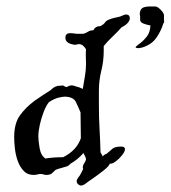

<svg xmlns="http://www.w3.org/2000/svg" viewBox="-20 -538 530 596"><path d="M243 34Q240 35 237.5 36.5Q235 38 232 38Q227 38 222.5 34Q218 30 218 24Q218 20 223 13Q228 7 231.5 0Q235 -7 238 -13Q238 -15 237.5 -15.5Q237 -16 237 -17Q237 -25 241 -30.5Q245 -36 247 -43Q247 -47 244.5 -52Q242 -57 239 -63Q222 -43 199 -30Q195 -25 189 -22L172 -17Q168 -16 163 -14.5Q158 -13 153 -11Q146 -4 140.5 0.5Q135 5 124 5Q119 5 115 3.5Q111 2 106 2Q102 2 96.5 3.5Q91 5 84 5Q65 5 53 -8Q41 -21 34.5 -40Q28 -59 26 -79Q24 -99 24 -112Q24 -155 42 -180Q60 -205 86 -224Q88 -226 89.5 -227Q91 -228 93 -229Q104 -237 115 -244Q126 -251 137 -258L139 -260Q151 -272 166 -272H172Q172 -272 172.5 -272.5Q173 -273 174 -273Q176 -273 180.5 -270Q185 -267 187 -268Q197 -273 201 -273Q205 -273 209 -272Q213 -271 218 -269Q223 -268 228 -266Q233 -264 237 -262Q240 -282 243.5 -301Q247 -320 247 -339Q247 -347 246.5 -359.5Q246 -372 247 -385Q243 -392 237.5 -396.5Q232 -401 225 -401H222Q220 -400 217.5 -399.5Q215 -399 211 -399Q211 -399 208.5 -399.5Q206 -400 202 -401Q183 -406 183 -421Q183 -435 198 -435Q206 -435 210.5 -434Q215 -433 225 -433H239Q248 -436 254 -440Q260 -444 270 -444Q276 -457 292 -457Q303 -463 306.5 -469Q310 -475 326 -480Q335 -483 344 -484.5Q353 -486 361 -490Q366 -493 371 -493Q383 -493 383 -481Q383 -475 377 -467.5Q371 -460 357 -453Q348 -442 330.5 -425.5Q313 -409 302 -395V-380Q302 -349 294.5 -318.5Q287 -288 287 -257V-212Q287 -173 289 -138Q291 -103 292 -65Q294 -62 296 -58.5Q298 -55 299 -52Q302 -58 310 -60Q320 -68 328 -75.5Q336 -83 356 -83Q368 -83 368 -75Q368 -68 359.5 -57Q351 -46 340.5 -38Q330 -30 324 -30H321L320 -28Q317 -21 300.5 -8Q284 5 266.5 17Q249 29 243 34ZM121 -46Q134 -48 147 -49Q160 -50 176 -50Q218 -71 231 -109Q231 -127 230.5 -147Q230 -167 230 -189Q223 -206 215.5 -221.5Q208 -237 182 -238Q175 -238 162 -235Q149 -232 132 -221Q123 -210 115.5 -190.5Q108 -171 103.5 -150.5Q99 -130 99 -115Q99 -101 103 -78Q107 -55 121 -46ZM402 -390Q401 -390 401 -392Q401 -393 410 -400Q424 -410 435 -423.5Q446 -437 447 -459Q435 -461 425 -465Q415 -469 415 -477V-488Q414 -491 414 -494Q414 -497 414 -498Q416 -511 424.5 -514.5Q433 -518 446 -518H461Q469 -518 479 -507.5Q489 -497 489 -491V-476Q491 -469 487 -465Q480 -442 465.5 -421Q451 -400 423 -391Q413 -388 408 -388.5Q403 -389 402 -390Z"/></svg>

Font: RU Serius
Style: Regular
Weight: 400
Designer: Robert E. Leuschke
Foundry: Robert E. Leuschke
Version: Version 1.011; ttfautohint (v1.8.3)